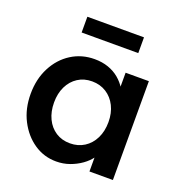

<svg xmlns="http://www.w3.org/2000/svg" viewBox="-132 -838 906 962"><g transform="rotate(20 321.0 -357.5)"><path d="M36 -265Q36 -344 68 -406Q100 -468 155 -503Q210 -538 279 -538Q319 -538 352 -526.5Q385 -515 410 -494Q435 -473 451.5 -446Q468 -419 474 -388L447 -395V-527H571V0H446V-126L475 -131Q468 -104 449.5 -78.5Q431 -53 403.5 -33.5Q376 -14 342.5 -2Q309 10 271 10Q206 10 153 -26Q100 -62 68 -124Q36 -186 36 -265ZM451 -265Q451 -313 432.5 -350Q414 -387 381 -408Q348 -429 305 -429Q262 -429 229.5 -408Q197 -387 179 -350Q161 -313 161 -265Q161 -216 179 -178.5Q197 -141 229.5 -120Q262 -99 305 -99Q348 -99 381 -120Q414 -141 432.5 -178.5Q451 -216 451 -265ZM171 -641V-725H473V-641Z"/></g></svg>

Font: Mach Medium
Style: Regular
Weight: 500
Version: Version 1.002